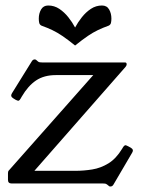

<svg xmlns="http://www.w3.org/2000/svg" viewBox="-20 -667 512 698"><path d="M455.5 -130Q467.5 -123 460.5 -112L392.5 4Q388.5 11 381.5 11Q378.5 11 377 10Q375.5 9 369.5 4Q365.5 1 362 0.5Q358.5 0 353.5 0H22.1Q9 0 9 -13V-36Q9 -44 11 -46L319 -394H183Q140.2 -394 111.1 -374.5Q82 -355 59.2 -316L55.2 -309Q51.2 -302 48.1 -301Q45 -300 37.2 -304L27.5 -310Q16.5 -317 23.5 -328L95.5 -444Q99.5 -451 106.5 -451Q108.5 -451 110.5 -450Q112.5 -449 117.5 -444Q120.5 -441 125 -440.5Q129.5 -440 133.5 -440H434.4Q440.5 -440 440.5 -433Q440.5 -429 436.5 -424L105 -46H253.8Q284.8 -46 315.5 -51Q346.2 -56 374.1 -73Q402 -90 424 -126.2L427 -131.2Q433 -141 438.5 -138.6Q444 -136.2 446 -135.2ZM253 -567Q263 -585.9 277.5 -604.2Q292 -622.6 310.4 -634.8Q328.8 -647 350.8 -647Q368.5 -647 376.7 -632.6Q385 -618.2 385 -599.4Q385 -590.5 383.4 -583.8Q381.8 -577.1 375.2 -573.8Q353 -565.8 335.8 -557.5Q318.5 -549.2 299.6 -536.5Q280.8 -523.8 253 -501.5Q225.5 -523.8 206.5 -536.5Q187.6 -549.2 170.3 -557.5Q153 -565.8 130.8 -573.8Q124.2 -577.1 122.6 -583.8Q121 -590.4 121 -599.3Q121 -618.2 129.4 -632.6Q137.8 -647 155.2 -647Q177.4 -647 195.7 -634.8Q214 -622.5 228.5 -604.2Q243 -586 253 -567Z"/></svg>

Font: Young Serif Light
Style: Regular
Weight: 300
Designer: Bastien Sozeau
Foundry: NBR — Bastien Sozeau
Version: Version 5.001